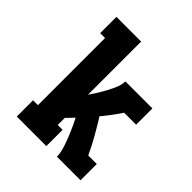

<svg xmlns="http://www.w3.org/2000/svg" viewBox="-200 -868 1001 1001"><g transform="rotate(45 300.0 -367.5)"><path d="M84 0V-120H120V-615H84V-735H266V-343Q276 -357 285.5 -372Q295 -387 304 -402Q313 -417 321 -432Q329 -447 336.5 -463Q344 -479 349.5 -496Q355 -513 355 -530H554V-410H466Q448 -383 428.5 -357Q409 -331 388 -306Q416 -261 442.5 -214.5Q469 -168 491 -120H554V0H380Q380 -19 375.5 -37.5Q371 -56 365 -74Q359 -92 352 -109.5Q345 -127 337.5 -144.5Q330 -162 322 -179Q314 -196 305 -213Q296 -203 286 -192.5Q276 -182 266 -172V-120H302V0Z"/></g></svg>

Font: Iosevka Curly Slab HvEx
Style: Regular
Weight: 900
Width: 7
Monospace: yes
Designer: Belleve Invis
Foundry: Belleve Invis
Version: Version 11.1.0; ttfautohint (v1.8.3)